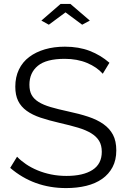

<svg xmlns="http://www.w3.org/2000/svg" viewBox="-20 -953 647 979"><path d="M191 -848 289 -933H339L438 -848L399 -827L314 -890L229 -827ZM504 -577Q474 -611 424 -632Q374 -653 310 -653Q216 -653 173 -617.5Q130 -582 130 -521Q130 -489 141.5 -468.5Q153 -448 177 -433Q201 -418 238.5 -407Q276 -396 327 -385Q384 -373 429.5 -358Q475 -343 507 -320.5Q539 -298 556 -266Q573 -234 573 -186Q573 -137 554 -101Q535 -65 501 -41Q467 -17 420 -5.5Q373 6 317 6Q152 6 32 -97L67 -154Q86 -134 112.5 -116Q139 -98 171.5 -84.5Q204 -71 241 -63.5Q278 -56 319 -56Q404 -56 451.5 -86.5Q499 -117 499 -179Q499 -212 485.5 -234.5Q472 -257 445 -273.5Q418 -290 378 -302Q338 -314 285 -326Q229 -339 187 -353Q145 -367 116 -388Q87 -409 72.5 -438.5Q58 -468 58 -511Q58 -560 76.5 -598.5Q95 -637 129 -662.5Q163 -688 209 -701.5Q255 -715 311 -715Q382 -715 437.5 -693.5Q493 -672 538 -633Z"/></svg>

Font: Boldmen
Style: Regular
Weight: 400
Designer: Matt McInerney, Pablo Impallari, Rodrigo Fuenzalida
Foundry: LIVING CONCEPT
Version: Version 1.000